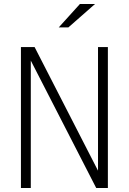

<svg xmlns="http://www.w3.org/2000/svg" viewBox="-20 -934 640 954"><path d="M84 0V-700H152L467 -86V-700H516V0H458L133 -633V0ZM272 -798 377 -914H452L320 -798Z"/></svg>

Font: Red Hat Mono VF Light
Style: Regular
Weight: 300
Monospace: yes
Designer: Pentagram, MCKL
Foundry: Pentagram, MCKL
Version: Version 1.023